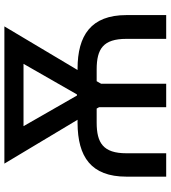

<svg xmlns="http://www.w3.org/2000/svg" viewBox="28 -795 767 863"><g transform="rotate(-90 411.5 -363.5)"><path d="M154.1 0V-179C154.1 -283.4 201 -312.5 291.9 -312.5H355.1L361.2 -301.5V0H466.6V-292.6L478 -312.5H530.9C623.9 -312.5 668.3 -282.7 668.3 -179V0H775.2V-179C775.2 -338.1 683.6 -398.4 533.7 -398.4H528.4L724.4 -727.3H107.6L304.7 -398.4H290.1C137.8 -397.7 49 -337.4 49 -179V0ZM275.9 -641.3H556.1L418.7 -401.3L413.7 -400.9Z"/></g></svg>

Font: Margiela Sans Text
Style: Regular
Weight: 400
Designer: Stefan Endress, Andreas Faust
Version: Version 1.100;FEAKit 1.0